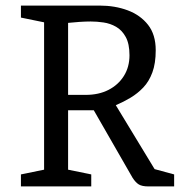

<svg xmlns="http://www.w3.org/2000/svg" viewBox="-20 -668 651 688"><path d="M55 0V-43L138 -60V-588L55 -605V-648H337Q392 -648 437.5 -631Q483 -614 510.5 -579Q538 -544 538 -488Q538 -441 526 -408.5Q514 -376 493.5 -354.5Q473 -333 448 -318Q423 -303 395 -291L534 -62L604 -43V0H512Q489 0 477.5 -7Q466 -14 455 -31L316 -273H224V-60L307 -43V0ZM224 -328H287Q334 -328 369 -346Q404 -364 424 -396Q444 -428 444 -470Q444 -511 430.5 -535.5Q417 -560 396 -572Q375 -584 351 -587.5Q327 -591 305 -591Q287 -591 264.5 -589.5Q242 -588 224 -586Z"/></svg>

Font: Faustina
Style: Regular
Weight: 400
Designer: Alfonso Garcia
Foundry: http://www.omnibus-type.com
Version: Version 1.200